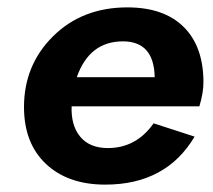

<svg xmlns="http://www.w3.org/2000/svg" viewBox="-20 -490 578 520"><path d="M265 10Q164 10 104.5 -46Q45 -102 45 -200Q45 -314 124 -392Q203 -470 325 -470Q424 -470 477.5 -417Q531 -364 531 -267Q531 -239 520 -202H174Q172 -150 197.5 -119.5Q223 -89 272 -89Q349 -89 396 -156L507 -120Q430 10 265 10ZM313 -378Q222 -378 188 -281H399Q397 -378 313 -378Z"/></svg>

Font: Jost* 600 Semi
Style: Italic
Weight: 600
Italic angle: -10°
Version: Version 3.500